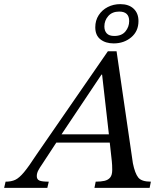

<svg xmlns="http://www.w3.org/2000/svg" viewBox="-82 -909 783 929"><path d="M147 0H-62L-55 -30Q-27 -30 -8 -39Q11 -48 34 -75.5Q57 -103 94 -160L440 -661H482L561 -119Q571 -70 587 -50Q603 -30 648 -30L642 0H375L381 -30Q406 -30 423.5 -34Q441 -38 451 -50Q461 -62 461 -87Q461 -99 460.5 -109.5Q460 -120 459 -129L448 -229L446 -249L412 -548H409L209 -249L197 -229L121 -113Q111 -99 103.5 -85Q96 -71 96 -57Q96 -41 108.5 -35.5Q121 -30 154 -30ZM459 -219H179L203 -259H455ZM468 -699Q429 -699 404 -718.5Q379 -738 379 -777Q379 -810 395.5 -835.5Q412 -861 439.5 -875Q467 -889 500 -889Q541 -889 564.5 -867Q588 -845 588 -807Q588 -758 553 -728.5Q518 -699 468 -699ZM471 -735Q507 -735 525 -757Q543 -779 543 -807Q543 -853 495 -853Q461 -853 442 -831.5Q423 -810 423 -781Q423 -760 434.5 -747.5Q446 -735 471 -735Z"/></svg>

Font: STIX Two Text
Style: Italic
Weight: 400
Italic angle: -12°
Designer: Ross Mills, John Hudson & Paul Hanslow, Tiro Typeworks Ltd; with prior portions MicroPress Inc. and Coen Hoffman, Elsevi
Foundry: Tiro Typeworks Ltd
Version: Version 2.13 b171